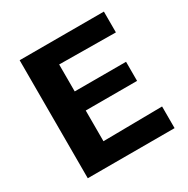

<svg xmlns="http://www.w3.org/2000/svg" viewBox="-157 -833 957 975"><g transform="rotate(-30 321.0 -346.0)"><path d="M84 0V-692H578V-570L247 -573V-415H548V-303H247V-123L593 -127V0Z"/></g></svg>

Font: Coval
Style: Black
Weight: 1000
Foundry: Context Ltd
Version: Version 001.000